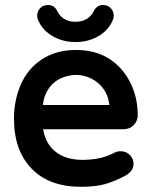

<svg xmlns="http://www.w3.org/2000/svg" viewBox="-20 -717 593 759"><path d="M169.9 -697.3Q195.3 -697.3 207 -671.9Q216.8 -652.3 234.9 -641.6Q252.9 -630.9 278.3 -630.9Q314.5 -630.9 335.9 -652.3Q344.7 -660.2 349.1 -669.9Q353.5 -679.7 358.4 -684.6Q363.3 -689.5 367.2 -692.4Q377 -697.3 386.7 -697.3Q406.2 -697.3 418 -684.6Q429.7 -671.9 429.7 -655.3Q429.7 -645.5 425.8 -636.7Q407.2 -595.7 367.7 -573.2Q328.1 -550.8 278.3 -550.8Q228.5 -550.8 189.5 -573.2Q149.4 -595.7 130.9 -636.7Q127 -645.5 127 -655.3Q127 -672.9 139.6 -685.5Q151.4 -697.3 169.9 -697.3ZM35.2 -249Q35.2 -318.4 61.5 -380.9Q88.9 -445.3 145.5 -482.4Q202.1 -519.5 280.3 -519.5Q357.4 -519.5 412.1 -484.4Q464.8 -450.2 494.6 -391.6Q524.4 -333 524.4 -261.7Q524.4 -238.3 507.8 -221.7Q492.2 -206.1 467.8 -206.1H150.4Q160.2 -149.4 197.3 -119.1Q237.3 -85 307.6 -85Q361.3 -85 404.3 -100.6Q418.9 -106.4 434.6 -114.3Q443.4 -119.1 457 -119.1Q478.5 -119.1 493.2 -104.5Q507.8 -89.8 507.8 -69.3Q507.8 -41 475.6 -22.5Q433.6 0 395.5 10.7Q357.4 21.5 299.8 21.5Q174.8 21.5 105 -50.3Q35.2 -122.1 35.2 -249ZM411.1 -301.8Q412.1 -301.8 412.1 -302.2Q412.1 -302.7 412.1 -302.7Q408.2 -338.9 390.6 -363.3Q371.1 -391.6 341.3 -406.2Q311.5 -420.9 281.2 -420.9Q251 -420.9 219.7 -407.2Q173.8 -384.8 156.2 -334Q151.4 -319.3 149.4 -301.8Z"/></svg>

Font: FakePearl
Style: SemiBold
Weight: 400
Version: Version 1.2